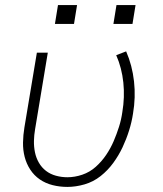

<svg xmlns="http://www.w3.org/2000/svg" viewBox="-20 -727 640 755"><path d="M245 8Q215 8 187 1Q159 -6 136.5 -21.5Q114 -37 99 -60Q84 -83 77 -110Q70 -137 70.5 -166.5Q71 -196 76 -226L125 -520H168L118 -219Q114 -196 113.5 -173Q113 -150 117.5 -128Q122 -106 133 -87Q144 -68 161 -55Q178 -42 200 -36Q222 -30 245 -30Q274 -30 303.5 -40Q333 -50 356.5 -71Q380 -92 397.5 -118Q415 -144 427 -172Q439 -200 448 -228.5Q457 -257 461 -286Q471 -345 465 -402.5Q459 -460 437 -510L476 -525Q500 -470 507 -407Q514 -344 503 -280Q498 -247 487.5 -213.5Q477 -180 462 -148Q447 -116 425.5 -86.5Q404 -57 375.5 -34.5Q347 -12 312.5 -2Q278 8 245 8ZM426 -633 438 -707H513L501 -633ZM196 -633 208 -707H283L271 -633Z"/></svg>

Font: Iosevka SS04 XLt Ex Obl
Style: Regular
Weight: 200
Width: 7
Italic angle: -9°
Monospace: yes
Designer: Belleve Invis
Foundry: Belleve Invis
Version: Version 19.0.0; ttfautohint (v1.8.4)